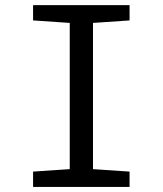

<svg xmlns="http://www.w3.org/2000/svg" viewBox="-20 -734 640 754"><path d="M488.8 0H109.9V-60.1L253.9 -69.8V-644L109.9 -653.8V-713.9H488.8V-653.8L345.2 -644V-69.8L488.8 -60.1Z"/></svg>

Font: WenQuanYi Micro Hei Mono
Style: Regular
Weight: 400
Foundry: Ascender Corporation
Version: Version 0.2.0-beta